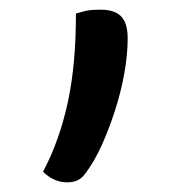

<svg xmlns="http://www.w3.org/2000/svg" viewBox="-20 -179 390 397"><path d="M119 198Q105 198 92.5 192.5Q80 187 69 176Q86 144 99 107.5Q112 71 120.5 31Q129 -9 133 -54Q137 -99 137 -151Q147 -154 155 -156Q163 -158 171.5 -158.5Q180 -159 189 -159Q206 -159 218.5 -153.5Q231 -148 237.5 -135Q244 -122 244 -100Q244 -66 237 -27Q230 12 217.5 50.5Q205 89 190 122Q175 155 157 179Q150 189 141 193.5Q132 198 119 198Z"/></svg>

Font: Code D Ace
Style: Regular
Weight: 400
Version: Version 1.085; ttfautohint (v1.8.4.7-5d5b);Nerd Fonts 3.0.2